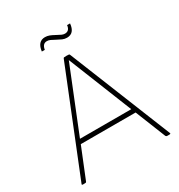

<svg xmlns="http://www.w3.org/2000/svg" viewBox="-206 -1038 1099 1177"><g transform="rotate(-30 343.5 -449.5)"><path d="M650 0H633Q626 0 623 -6L537 -221H149L62 -6Q60 -2 57.5 -1Q55 0 37 0Q30 0 30 -5Q30 -7 321 -728Q323 -732 325.5 -733Q328 -734 344 -734Q359 -734 361.5 -733Q364 -732 366 -728Q657 -7 657 -5Q657 0 650 0ZM524 -252 343 -704 161 -252ZM403 -828Q386 -828 371 -834.5Q356 -841 337 -851.5Q318 -862 307 -867Q296 -872 284 -872Q253 -872 247 -832H226Q234 -899 286 -899Q302 -899 316.5 -893.5Q331 -888 351 -877Q371 -866 382 -861Q393 -856 404 -856Q437 -856 441 -895H462Q456 -828 403 -828Z"/></g></svg>

Font: YamahaIndonesia935. App Thin
Style: Regular
Weight: 100
Designer: Dalton Maag Ltd
Foundry: Dalton Maag Ltd
Version: Version 1.002